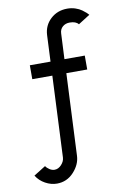

<svg xmlns="http://www.w3.org/2000/svg" viewBox="-97 -752 643 995"><g transform="rotate(-10 225.0 -254.0)"><path d="M375.5 -605.5Q361.8 -622.6 329.6 -622.6Q307.1 -622.6 292.2 -609.6Q277.3 -596.7 276.4 -574.7L270 -440.4H377V-367.2H267.1L247.1 64Q245.1 109.9 209 148.9Q172.9 188 120.6 188Q89.4 188 59.6 171.6Q29.8 155.3 12.2 127L74.7 87.9Q81.5 98.6 94.5 106.9Q107.4 115.2 120.6 115.2Q140.6 115.2 156.7 97.7Q172.9 80.1 173.8 60.1L193.4 -367.2H87.9V-440.4H196.8L203.1 -578.6Q205.6 -629.4 241.5 -662.6Q277.3 -695.8 329.6 -695.8Q351.6 -695.8 371.6 -689.2Q391.6 -682.6 405.3 -672.6Q418.9 -662.6 425.8 -656.2Q432.6 -649.9 437 -644.5Z"/></g></svg>

Font: Anka/Coder Narrow
Style: Regular
Weight: 400
Width: 3
Monospace: yes
Version: Version 001.100